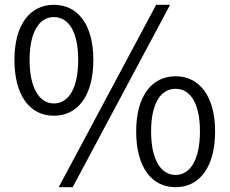

<svg xmlns="http://www.w3.org/2000/svg" viewBox="-20 -765 954 798"><path d="M204 -284C304 -284 368 -368 368 -516C368 -662 304 -745 204 -745C104 -745 40 -662 40 -516C40 -368 104 -284 204 -284ZM204 -335C144 -335 103 -398 103 -516C103 -634 144 -694 204 -694C265 -694 305 -634 305 -516C305 -398 265 -335 204 -335ZM224 13H282L687 -745H629ZM710 13C809 13 874 -70 874 -219C874 -365 809 -448 710 -448C610 -448 546 -365 546 -219C546 -70 610 13 710 13ZM710 -38C649 -38 608 -100 608 -219C608 -337 649 -396 710 -396C770 -396 811 -337 811 -219C811 -100 770 -38 710 -38Z"/></svg>

Font: Noto Sans JP DemiLight
Style: Regular
Weight: 350
Designer: Ryoko NISHIZUKA 西塚涼子 (kana, bopomofo & ideographs); Paul D. Hunt (Latin, Greek & Cyrillic); Sandoll Communications 산돌커뮤니
Foundry: Adobe
Version: Version 2.004;hotconv 1.0.118;makeotfexe 2.5.65603